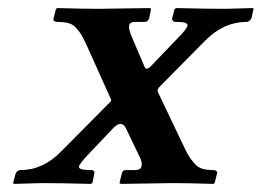

<svg xmlns="http://www.w3.org/2000/svg" viewBox="-20 -453 646 474"><path d="M199.2 -73.2Q174.8 -47.4 174.8 -41Q174.8 -33.2 203.1 -33.2H207Q214.4 -31.7 212.9 -24.9L208 -1L204.1 1Q129.9 -1 83 -1L15.1 1L12.2 -1L18.1 -22.9Q19 -26.9 22.5 -30Q25.9 -33.2 30.8 -33.2Q86.4 -33.2 130.9 -79.1L251 -200.2Q255.9 -204.1 253.9 -208L196.8 -335Q187.5 -355.5 182.1 -365Q176.8 -374.5 168.2 -383.8Q159.7 -393.1 148.7 -396Q137.7 -398.9 121.1 -398.9Q117.2 -398.9 114.3 -400.9Q111.3 -402.8 111.8 -405.8L118.2 -431.2L122.1 -433.1Q183.1 -431.2 222.2 -431.2L350.1 -433.1L353 -431.2L348.1 -407.2Q345.2 -398.9 336.9 -398.9H314Q300.3 -398.9 298.8 -390.1Q296.9 -381.3 306.2 -359.9L336.9 -288.1Q340.3 -279.3 350.1 -287.1L418.9 -358.9Q442.9 -382.8 442.9 -391.1Q442.9 -398.9 416 -398.9H412.1Q404.8 -400.4 404.8 -407.2L411.1 -431.2L416 -433.1Q489.3 -431.2 536.1 -431.2L604 -433.1L606 -431.2L601.1 -409.2Q600.1 -405.3 596.2 -402.1Q592.3 -398.9 587.9 -398.9Q532.7 -398.9 486.8 -353L373 -237.8Q367.2 -231.9 370.1 -225.1L430.2 -99.1Q440.4 -77.6 445.3 -69.1Q450.2 -60.5 459.5 -50Q468.8 -39.6 479.5 -36.4Q490.2 -33.2 506.8 -33.2Q511.2 -33.2 513.9 -31Q516.6 -28.8 516.1 -25.9L509.8 -1L506.8 1Q445.8 -1 405.8 -1L278.8 1L274.9 -1L280.8 -24.9Q282.2 -33.2 291 -33.2H313Q327.1 -33.2 329.1 -42Q332.5 -53.2 321.8 -71.8L291 -136.2Q285.6 -147 276.9 -147Q268.6 -147 257.8 -134.8Z"/></svg>

Font: Linux Libertine G
Style: Semibold Italic
Weight: 600
Italic angle: -11.5°
Designer: Philipp H. Poll
Foundry: Philipp H. Poll
Version: Version 5.1.1